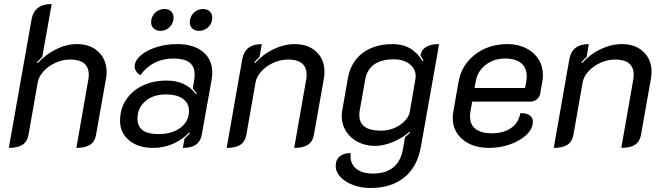

<svg xmlns="http://www.w3.org/2000/svg" viewBox="-20 -729 3313 958"><path d="M138 -635Q145 -671 170 -690Q195 -709 238 -709L191 -446Q171 -426 164 -418L168 -414Q209 -458 260.5 -483.5Q312 -509 364 -509Q431 -509 471.5 -470Q512 -431 512 -369Q512 -354 509 -337L459 -55Q453 -22 429 -6.5Q405 9 361 9L420 -328Q423 -343 423 -355Q423 -432 330 -432Q293 -432 257.5 -416Q222 -400 197.5 -373.5Q173 -347 168 -317L122 -55Q116 -22 92 -6.5Q68 9 24 9Z M579 -126Q579 -185 608.5 -230.5Q638 -276 691 -301.5Q744 -327 812 -327Q907 -327 958 -259L962 -263Q959 -267 942 -288L949 -330Q951 -340 951 -357Q951 -398 925 -417.5Q899 -437 845 -437Q742 -437 680 -354Q667 -361 659.5 -373Q652 -385 652 -397Q652 -426 681.5 -452Q711 -478 760 -493.5Q809 -509 863 -509Q945 -509 992 -471Q1039 -433 1039 -367Q1039 -350 1036 -332L987 -58Q981 -24 958 -7.5Q935 9 892 9L901 -38Q924 -59 928 -64L925 -68Q847 9 743 9Q670 9 624.5 -28.5Q579 -66 579 -126ZM923 -176Q923 -214 892.5 -236Q862 -258 808 -258Q745 -258 705.5 -224.5Q666 -191 666 -138Q666 -98 692 -79Q718 -60 771 -60Q839 -60 881 -92Q923 -124 923 -176ZM734 -618Q734 -646 753.5 -665Q773 -684 801 -684Q822 -684 834 -672Q846 -660 846 -640Q846 -614 827 -594.5Q808 -575 781 -575Q760 -575 747 -587Q734 -599 734 -618ZM927 -618Q927 -645 946 -664.5Q965 -684 993 -684Q1014 -684 1026.5 -672Q1039 -660 1039 -640Q1039 -613 1019.5 -594Q1000 -575 973 -575Q952 -575 939.5 -587Q927 -599 927 -618Z M1189 -435Q1203 -509 1286 -509L1275 -445Q1261 -433 1249 -418L1253 -414Q1291 -458 1344.5 -483.5Q1398 -509 1451 -509Q1518 -509 1558.5 -470.5Q1599 -432 1599 -371Q1599 -355 1596 -337L1546 -55Q1540 -22 1516 -6.5Q1492 9 1448 9L1507 -328Q1510 -343 1510 -355Q1510 -432 1417 -432Q1380 -432 1344.5 -416Q1309 -400 1284.5 -373.5Q1260 -347 1255 -317L1209 -55Q1203 -22 1179 -6.5Q1155 9 1111 9Z M1655 99Q1655 68 1674.5 51.5Q1694 35 1730 35Q1729 40 1729 51Q1729 91 1759 114Q1789 137 1841 137Q1905 137 1943 105.5Q1981 74 1991 13L2001 -45Q2020 -60 2026 -67L2024 -72Q1988 -40 1940.5 -20.5Q1893 -1 1851 -1Q1804 -1 1766 -20.5Q1728 -40 1706.5 -74Q1685 -108 1685 -149Q1685 -156 1687 -174L1715 -335Q1729 -418 1788 -463.5Q1847 -509 1940 -509Q2038 -509 2089 -423L2093 -427Q2085 -442 2078 -452Q2087 -509 2171 -509L2080 4Q2062 104 1997 156.5Q1932 209 1828 209Q1781 209 1741.5 194Q1702 179 1678.5 154Q1655 129 1655 99ZM2025 -173 2053 -336Q2054 -341 2054 -349Q2054 -386 2023.5 -409.5Q1993 -433 1946 -433Q1820 -433 1802 -331L1775 -178Q1773 -170 1773 -154Q1773 -77 1881 -77Q1933 -77 1975.5 -105.5Q2018 -134 2025 -173Z M2239 -141Q2239 -157 2242 -173L2268 -321Q2283 -405 2350.5 -457Q2418 -509 2512 -509Q2564 -509 2604 -489Q2644 -469 2666.5 -434Q2689 -399 2689 -355Q2689 -339 2686 -324L2675 -260Q2672 -244 2658 -233Q2644 -222 2628 -222H2336L2328 -177Q2325 -162 2325 -150Q2325 -107 2353 -85.5Q2381 -64 2434 -64Q2493 -64 2530.5 -90.5Q2568 -117 2576 -164Q2604 -166 2621.5 -154.5Q2639 -143 2639 -122Q2639 -88 2608.5 -58Q2578 -28 2527.5 -9.5Q2477 9 2421 9Q2339 9 2289 -32.5Q2239 -74 2239 -141ZM2600 -290 2606 -324Q2608 -333 2608 -349Q2608 -391 2580 -414Q2552 -437 2500 -437Q2444 -437 2403.5 -405.5Q2363 -374 2354 -324L2348 -290Z M2821 -435Q2835 -509 2918 -509L2907 -445Q2893 -433 2881 -418L2885 -414Q2923 -458 2976.5 -483.5Q3030 -509 3083 -509Q3150 -509 3190.5 -470.5Q3231 -432 3231 -371Q3231 -355 3228 -337L3178 -55Q3172 -22 3148 -6.5Q3124 9 3080 9L3139 -328Q3142 -343 3142 -355Q3142 -432 3049 -432Q3012 -432 2976.5 -416Q2941 -400 2916.5 -373.5Q2892 -347 2887 -317L2841 -55Q2835 -22 2811 -6.5Q2787 9 2743 9Z"/></svg>

Font: K2D
Style: Italic
Weight: 400
Italic angle: -10°
Designer: Katatrad Aksorn Co.,Ltd.
Foundry: Cadson Demak Co.,Ltd.
Version: Version 1.000; ttfautohint (v1.6)